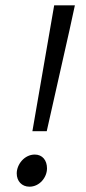

<svg xmlns="http://www.w3.org/2000/svg" viewBox="-20 -691 322 723"><path d="M102 -197H156L242 -579L262 -671H184ZM91 12C129 12 157 -23 157 -57C157 -87 140 -109 111 -109C72 -109 43 -72 43 -38C43 -9 62 12 91 12Z"/></svg>

Font: Source Sans Pro
Style: Italic
Weight: 400
Italic angle: -11°
Designer: Paul D. Hunt
Foundry: Adobe Systems Incorporated
Version: Version 3.006;hotconv 1.0.111;makeotfexe 2.5.65597